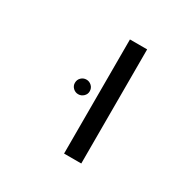

<svg xmlns="http://www.w3.org/2000/svg" viewBox="-137 -736 874 873"><g transform="rotate(30 300.0 -299.5)"><path d="M304.7 -599.1H395V0H304.7ZM186.5 -303.2Q186.5 -320.3 198 -331.3Q209.5 -342.3 225.1 -342.3Q240.7 -342.3 252.4 -331.3Q264.2 -320.3 264.2 -303.2Q264.2 -287.6 252.4 -276.6Q240.7 -265.6 225.1 -265.6Q209.5 -265.6 198 -276.6Q186.5 -287.6 186.5 -303.2Z"/></g></svg>

Font: Cousine
Style: Regular
Weight: 400
Monospace: yes
Designer: Steve Matteson
Foundry: Monotype Imaging Inc.
Version: Version 1.21